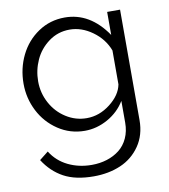

<svg xmlns="http://www.w3.org/2000/svg" viewBox="-84 -601 786 895"><g transform="rotate(-10 309.0 -153.5)"><path d="M40 -258.8Q40 -331.1 70.3 -392.8Q100.6 -454.6 156.5 -492.2Q212.4 -529.8 282.2 -529.8Q401.4 -529.8 481.9 -412.1V-521H543V2Q543 72.3 507.8 123.3Q472.7 174.3 415.8 198.7Q358.9 223.1 288.1 223.1Q202.1 223.1 146.5 192.9Q90.8 162.6 54.2 105L96.2 71.8Q126 119.6 176.8 144.3Q227.5 168.9 288.1 168.9Q326.7 168.9 360.1 158.4Q393.6 147.9 419.4 127.7Q445.3 107.4 460.2 75Q475.1 42.5 475.1 2V-101.1Q445.3 -51.8 393.1 -22.5Q340.8 6.8 284.2 6.8Q214.8 6.8 158.2 -31Q101.6 -68.8 70.8 -129.4Q40 -189.9 40 -258.8ZM475.1 -179.2V-339.8Q453.6 -396.5 402.3 -433.3Q351.1 -470.2 294.9 -470.2Q239.3 -470.2 195.8 -438.2Q152.3 -406.2 130.6 -358.4Q108.9 -310.5 108.9 -257.8Q108.9 -202.6 134.8 -154.8Q160.6 -106.9 205.6 -78.4Q250.5 -49.8 303.2 -49.8Q362.8 -49.8 414.3 -89.8Q465.8 -129.9 475.1 -179.2Z"/></g></svg>

Font: Rawline
Style: Regular
Weight: 400
Designer: Matt McInerney, Pablo Impallari, Rodrigo Fuenzalida
Foundry: Matt McInerney, Pablo Impallari, Rodrigo Fuenzalida
Version: Version 4.020;PS 004.020;hotconv 1.0.88;makeotf.lib2.5.64775